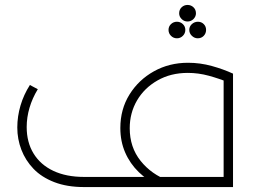

<svg xmlns="http://www.w3.org/2000/svg" viewBox="-20 -757 1030 777"><path d="M608 -41V0H320Q251 0 199.5 -20Q148 -40 115.5 -74Q83 -108 66.5 -151Q50 -194 50 -241Q50 -286 63 -330Q76 -374 101 -413L133 -396Q111 -360 99.5 -321Q88 -282 88 -243Q88 -181 116 -135.5Q144 -90 196 -65.5Q248 -41 320 -41ZM335 0Q321 0 318 -6Q315 -12 315 -21Q315 -31 318 -36Q321 -41 335 -41ZM335 0V-41H885V-459H923V0ZM624 -5Q577 -26 541.5 -60.5Q506 -95 486.5 -140Q467 -185 467 -239Q467 -315 504 -374.5Q541 -434 603 -468.5Q665 -503 741 -503Q790 -503 837 -490Q884 -477 923 -459L906 -423Q867 -439 825 -450.5Q783 -462 740 -462Q671 -462 617.5 -431.5Q564 -401 534.5 -350.5Q505 -300 505 -238Q505 -161 549 -106Q593 -51 662 -26ZM739 -737Q753 -737 763 -727.5Q773 -718 773 -703Q773 -690 763 -680Q753 -670 739 -670Q725 -670 715 -680Q705 -690 705 -703Q705 -718 715 -727.5Q725 -737 739 -737ZM781 -669Q795 -669 804.5 -659.5Q814 -650 814 -636Q814 -622 804.5 -612Q795 -602 780 -602Q767 -602 756.5 -612Q746 -622 746 -636Q746 -650 756.5 -659.5Q767 -669 781 -669ZM696 -669Q710 -669 720 -659.5Q730 -650 730 -636Q730 -622 720 -612Q710 -602 696 -602Q682 -602 672 -612Q662 -622 662 -636Q662 -650 672 -659.5Q682 -669 696 -669Z"/></svg>

Font: Alexandria ExtraLight
Style: Regular
Weight: 250
Designer: Mohamed Gaber
Foundry: Kief Type Foundry
Version: Version 5.100